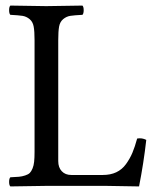

<svg xmlns="http://www.w3.org/2000/svg" viewBox="-20 -667 566 689"><path d="M147 0Q65.9 1 17.1 2Q12.7 -2.4 12.7 -14.4Q12.7 -26.4 17.1 -30.8Q37.1 -31.7 48.1 -32.7Q59.1 -33.7 70.3 -37.4Q81.5 -41 86.9 -46.4Q92.3 -51.8 96.7 -62.3Q101.1 -72.8 102.5 -86.7Q104 -100.6 104 -122.1V-522.9Q104 -554.7 100.8 -571.8Q97.7 -588.9 86.2 -598.4Q74.7 -607.9 60.8 -610.1Q46.9 -612.3 17.1 -613.8Q12.7 -618.2 12.7 -630.4Q12.7 -642.6 17.1 -647Q116.7 -645 146 -645Q178.2 -645 275.9 -647Q280.3 -642.6 280.3 -630.4Q280.3 -618.2 275.9 -613.8Q246.1 -612.3 232.2 -610.1Q218.3 -607.9 206.8 -598.4Q195.3 -588.9 192.1 -571.8Q189 -554.7 189 -522.9V-88.9Q189 -65.9 201.7 -52.5Q214.4 -39.1 235.8 -39.1H349.1Q376.5 -39.1 397.2 -48.8Q418 -58.6 432.1 -78.1Q446.3 -97.7 455.1 -118.7Q463.9 -139.6 472.2 -169.9Q489.7 -172.9 504.9 -165Q495.6 -82 479 2Q387.2 0 359.9 0Z"/></svg>

Font: Linux Libertine G
Style: Regular
Weight: 400
Designer: Philipp H. Poll
Foundry: Philipp H. Poll
Version: Version 4.7.5